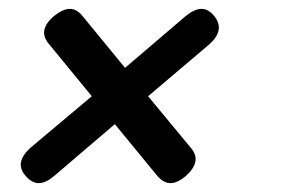

<svg xmlns="http://www.w3.org/2000/svg" viewBox="-20 -536 640 433"><path d="M399 -139Q380 -123 364.5 -123Q349 -123 335 -139L239 -256L102 -139Q83 -123 67.5 -123Q52 -123 38 -139Q24 -155 27.5 -171Q31 -187 49 -203L187 -319L91 -436Q77 -452 80 -468Q83 -484 102 -500Q122 -516 137.5 -516Q153 -516 166 -500L262 -383L399 -500Q419 -516 434.5 -516Q450 -516 463 -500Q476 -484 473 -468Q470 -452 452 -436L314 -319L410 -203Q424 -187 420.5 -171Q417 -155 399 -139Z"/></svg>

Font: Maple Mono Normal NL
Style: Italic
Weight: 400
Italic angle: -10°
Monospace: yes
Designer: subframe7536
Version: Version 7.000